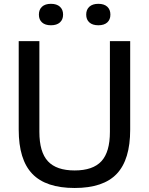

<svg xmlns="http://www.w3.org/2000/svg" viewBox="-20 -950 760 980"><path d="M75.5 -288V-740H181V-277Q181 -174 224.5 -127Q268 -80 361 -80Q454 -80 497.5 -127Q541 -174 541 -277V-740H644.5V-288Q644.5 -135 576 -62.8Q507.5 9.5 361 9.5Q214 9.5 144.8 -62.8Q75.5 -135 75.5 -288ZM178.5 -875.5Q178.5 -901 194.5 -915.8Q210.5 -930.5 240 -930.5Q269.5 -930.5 285.8 -915.8Q302 -901 302 -875.5Q302 -850 285.8 -835.5Q269.5 -821 240 -821Q210.5 -821 194.5 -835.5Q178.5 -850 178.5 -875.5ZM420 -875.5Q420 -901 436.2 -915.8Q452.5 -930.5 482 -930.5Q511.5 -930.5 527.5 -915.8Q543.5 -901 543.5 -875.5Q543.5 -850 527.5 -835.5Q511.5 -821 482 -821Q452.5 -821 436.2 -835.5Q420 -850 420 -875.5Z"/></svg>

Font: Encode Sans Medium
Style: Regular
Weight: 500
Designer: Multiple Designers
Foundry: Impallari Type
Version: Version 2.000